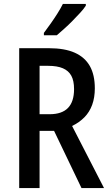

<svg xmlns="http://www.w3.org/2000/svg" viewBox="-20 -960 561 980"><path d="M229 -714Q310 -714 361.5 -691Q413 -668 438.5 -623Q464 -578 464 -509Q464 -462 450.5 -425Q437 -388 411 -361.5Q385 -335 348 -317L511 0H396L256 -292H182V0H78V-714ZM226 -624H182V-377H233Q296 -377 327 -409Q358 -441 358 -505Q358 -548 344 -573.5Q330 -599 301 -611.5Q272 -624 226 -624ZM418 -931Q408 -915 389.5 -895Q371 -875 350 -853.5Q329 -832 307.5 -813Q286 -794 270 -780H204V-792Q222 -816 240 -841.5Q258 -867 274 -892.5Q290 -918 301 -940H418Z"/></svg>

Font: Noto Sans Bengali Condensed Medium
Style: Regular
Weight: 500
Width: 3
Designer: Jelle Bosma - Monotype Design Team
Foundry: Monotype Imaging Inc.
Version: Version 2.003